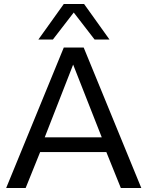

<svg xmlns="http://www.w3.org/2000/svg" viewBox="-20 -946 742 966"><path d="M11 0 301 -707H401L691 0H588L515 -181H182L109 0ZM205 -255H492L348 -621ZM173 -747 301 -926H403L531 -747H456L351 -883L246 -747Z"/></svg>

Font: Georama SemiExpanded
Style: Regular
Weight: 400
Width: 6
Designer: Jean-Baptiste Levee
Foundry: Production Type
Version: Version 1.001